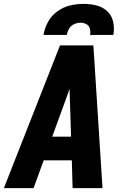

<svg xmlns="http://www.w3.org/2000/svg" viewBox="-42 -969 638 989"><path d="M-22 0H131L183 -143H328L332 0H486L439 -735H267ZM227 -265 309 -490Q313 -501 316 -511Q317 -501 317 -490L324 -265ZM182 -789H302Q305 -806 314 -821.5Q323 -837 339.5 -844.5Q356 -852 373 -852Q389 -852 403 -844.5Q417 -837 421 -821.5Q425 -806 422 -789H542Q548 -823 541 -856Q534 -889 510.5 -911Q487 -933 455 -941Q423 -949 389 -949Q354 -949 319.5 -941Q285 -933 254 -911Q223 -889 205.5 -856.5Q188 -824 182 -789Z"/></svg>

Font: Iosevka Sparkle Heavy
Style: Italic
Weight: 900
Italic angle: -9°
Designer: Belleve Invis
Foundry: Belleve Invis
Version: Version 4.5.0; ttfautohint (v1.8.3)